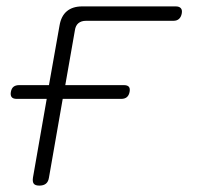

<svg xmlns="http://www.w3.org/2000/svg" viewBox="-20 -570 640 600"><path d="M103 10Q90 10 85.5 4Q81 -2 83 -15L126 -261H32Q21 -261 16.5 -266.5Q12 -272 14 -283Q16 -294 22.5 -299Q29 -304 40 -304H133L166 -490Q171 -520 189 -535Q207 -550 237 -550H529Q540 -550 545 -544.5Q550 -539 548 -528Q546 -517 539.5 -511Q533 -505 522 -505H249Q234 -505 225 -497.5Q216 -490 214 -475L184 -304H367Q378 -304 382.5 -299Q387 -294 385 -283Q383 -272 376.5 -266.5Q370 -261 359 -261H176L133 -15Q131 -2 123.5 4Q116 10 103 10Z"/></svg>

Font: Maple Mono NL Thin
Style: Italic
Weight: 250
Italic angle: -10°
Monospace: yes
Designer: subframe7536
Version: Version 7.000